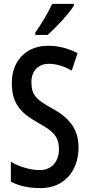

<svg xmlns="http://www.w3.org/2000/svg" viewBox="-20 -960 460 990"><path d="M361 -931V-940H249C228 -895 199 -845 162 -792V-780H226C269 -818 336 -890 361 -931ZM385 -200C385 -292 340 -351 249 -401C166 -446 142 -471 142 -537C142 -592 175 -631 232 -631C268 -631 308 -620 350 -596L380 -686C338 -708 286 -724 229 -724C116 -725 40 -646 41 -532C41 -419 93 -374 178 -326C259 -282 284 -252 284 -190C284 -131 249 -83 186 -83C140 -83 83 -98 36 -126V-23C82 0 132 10 190 10C308 10 385 -76 385 -200Z"/></svg>

Font: Noto Sans Armenian ExtraCondensed Medium
Style: Regular
Weight: 500
Width: 2
Designer: Monotype Design Team
Foundry: Monotype Imaging Inc.
Version: Version 2.008